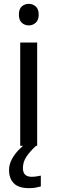

<svg xmlns="http://www.w3.org/2000/svg" viewBox="-20 -757 298 997"><path d="M130 -737Q150 -737 165.5 -723.5Q181 -710 181 -681Q181 -653 165.5 -639Q150 -625 130 -625Q108 -625 93 -639Q78 -653 78 -681Q78 -710 93 -723.5Q108 -737 130 -737ZM173 -536V0H85V-536ZM99 116Q99 161 144 161Q161 161 172.5 158.5Q184 156 192 155V211Q178 215 164 217.5Q150 220 130 220Q77 220 52 195Q27 170 27 126Q27 97 41.5 70Q56 43 77.5 21Q99 -1 119 -15L167 0Q133 32 116 58.5Q99 85 99 116Z"/></svg>

Font: Noto Sans Gothic
Style: Regular
Weight: 400
Designer: Monotype Design Team
Foundry: Monotype Imaging Inc.
Version: Version 2.001; ttfautohint (v1.8.4.7-5d5b)